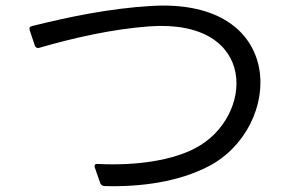

<svg xmlns="http://www.w3.org/2000/svg" viewBox="-20 -682 1040 678"><path d="M334 -35C337 -29 341 -26 348 -25C477 -21 612 -40 717 -95C980 -232 997 -690 514 -661C365 -652 226 -623 93 -590C85 -588 82 -583 85 -575L103 -521C106 -514 111 -511 118 -513C239 -548 374 -579 508 -589C895 -616 877 -267 670 -159C591 -117 467 -96 325 -103C316 -104 312 -99 315 -90Z"/></svg>

Font: LINE Seed JP App_OTF Regular
Style: Regular
Weight: 400
Designer: LY Corporation & Fontrix & Fontworks
Version: Version 1.002